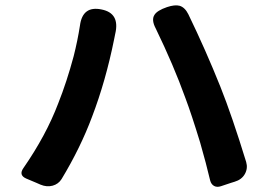

<svg xmlns="http://www.w3.org/2000/svg" viewBox="-20 -723 1020 730"><path d="M779 -37Q764 -101 741 -181Q708 -289 685 -350Q640 -475 572 -615Q555 -647 567 -666Q577 -683 615 -696Q645 -706 663 -701Q683 -695 696 -669Q762 -533 818 -393Q862 -283 916 -107Q923 -83 911 -61.5Q899 -40 872 -32L859 -28L820 -15Q805 -10 794 -16Q783 -22 779 -37ZM134 -21 118 -28 80 -44Q50 -57 69 -84Q155 -208 201 -329Q234 -412 260 -509Q275 -568 284 -626Q294 -702 366 -687Q437 -673 418 -594Q417 -588 415 -579Q414 -576 414 -574Q382 -415 330 -279Q286 -161 214 -42Q202 -23 180 -17Q158 -11 134 -21Z"/></svg>

Font: GenSenRounded2 TW B
Style: Regular
Weight: 700
Version: Version 2.000;PS 2;hotconv 16.6.51;makeotf.lib2.5.65220 DEVE